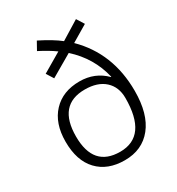

<svg xmlns="http://www.w3.org/2000/svg" viewBox="-183 -881 930 1007"><g transform="rotate(-30 281.5 -377.5)"><path d="M433.1 -404.8 435.1 -405.8Q404.8 -534.7 304.2 -625L171.9 -547.9L145 -590.8L261.2 -659.2Q220.7 -688.5 165 -716.8L191.9 -765.1Q271.5 -725.1 314 -690.9L425.8 -759.8L454.1 -714.8L355 -655.8Q504.9 -508.3 504.9 -279.8Q504.9 -140.6 444.8 -65.4Q384.8 9.8 278.8 9.8Q175.3 9.8 116.2 -52.5Q57.1 -114.7 57.1 -230Q57.1 -340.8 116.7 -404.3Q176.3 -467.8 277.8 -467.8Q370.6 -467.8 433.1 -404.8ZM280.8 -417Q118.2 -417 118.2 -226.1Q118.2 -41 279.8 -41Q443.8 -41 443.8 -272Q443.8 -338.9 400.9 -377.9Q357.9 -417 280.8 -417Z"/></g></svg>

Font: Droid Sans TV
Style: Regular
Weight: 300
Version: Version 1.00